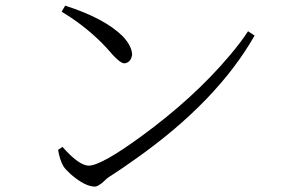

<svg xmlns="http://www.w3.org/2000/svg" viewBox="-20 -698 1040 689"><path d="M201.2 -656.2 213.9 -677.7Q354.5 -632.8 419.9 -568.4Q453.1 -533.2 454.1 -502Q450.2 -473.6 426.8 -470.7Q412.1 -470.7 382.8 -502.9Q379.9 -506.8 377 -509.8Q317.4 -579.1 233.4 -635.7Q217.8 -645.5 201.2 -656.2ZM297.9 -103.5Q342.8 -103.5 487.3 -209Q675.8 -346.7 802.7 -497.1Q842.8 -543.9 870.1 -585.9L893.6 -570.3Q758.8 -334 466.8 -127.9Q420.9 -94.7 369.1 -61.5Q363.3 -57.6 353.5 -47.9Q333 -29.3 321.3 -28.3Q285.2 -28.3 234.4 -72.3Q216.8 -87.9 208 -100.6Q194.3 -124 188.5 -160.2L204.1 -170.9Q262.7 -104.5 297.9 -103.5Z"/></svg>

Font: GenYoMin JP Light
Style: Regular
Weight: 300
Version: Version 1.001;PS 1;hotconv 16.6.51;makeotf.lib2.5.65220 DEVE